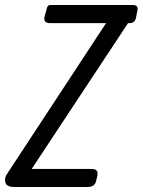

<svg xmlns="http://www.w3.org/2000/svg" viewBox="-47 -744 568 764"><path d="M155.3 -724.1H481Q504.4 -724.1 500 -703.1L494.1 -673.8Q490.2 -650.9 466.3 -651.9H462.4L79.1 -71.8H317.4Q346.2 -71.8 340.3 -44.9L335 -22Q329.1 0 302.2 0H8.3Q-16.6 0 -23.7 -13.4Q-30.8 -26.9 -22.9 -45.9L375 -651.9H152.3Q124 -651.9 130.4 -678.2L139.2 -710Q142.1 -725.1 155.3 -724.1Z"/></svg>

Font: Allan
Style: Regular
Weight: 400
Designer: Anton Koovit
Foundry: Anton Koovit
Version: Version 1.002